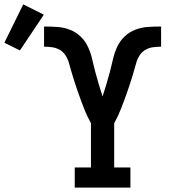

<svg xmlns="http://www.w3.org/2000/svg" viewBox="-168 -856 788 876"><path d="M173 0V-92H247V-294Q238 -310 230 -327Q222 -344 215.5 -361Q209 -378 202.5 -395Q196 -412 190 -429.5Q184 -447 178 -464.5Q172 -482 166.5 -500Q161 -518 156 -535.5Q151 -553 146 -570.5Q141 -588 130.5 -604Q120 -620 104 -629Q88 -638 69.5 -640.5Q51 -643 33 -643V-735H34Q64 -735 93.5 -733Q123 -731 150.5 -720.5Q178 -710 199.5 -689.5Q221 -669 233.5 -642Q246 -615 252.5 -586Q259 -557 266.5 -528.5Q274 -500 282.5 -472Q291 -444 300 -416Q309 -444 317.5 -472Q326 -500 333.5 -528.5Q341 -557 347.5 -586Q354 -615 366.5 -642Q379 -669 400.5 -689.5Q422 -710 449.5 -720.5Q477 -731 506.5 -733Q536 -735 566 -735H567V-643Q549 -643 530.5 -640.5Q512 -638 496 -629Q480 -620 469.5 -604Q459 -588 454 -570.5Q449 -553 444 -535.5Q439 -518 433.5 -500Q428 -482 422 -464.5Q416 -447 410 -429.5Q404 -412 397.5 -395Q391 -378 384.5 -361Q378 -344 370 -327Q362 -310 353 -294V-92H427V0ZM-77 -626 -148 -661 -62 -836 32 -789Z"/></svg>

Font: Iosevka Slab Semibold Extended
Style: Regular
Weight: 600
Width: 7
Monospace: yes
Designer: Belleve Invis
Foundry: Belleve Invis
Version: Version 11.1.0; ttfautohint (v1.8.3)